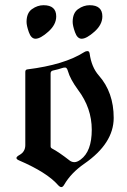

<svg xmlns="http://www.w3.org/2000/svg" viewBox="-20 -723 498 752"><path d="M44.4 0ZM84 -571.3ZM264.6 -637.2Q264.6 -672.4 286.1 -687.5Q307.6 -702.6 331.1 -702.6Q380.9 -702.6 380.9 -658.7Q380.9 -626.5 349.9 -598.9Q318.8 -571.3 299.8 -571.3Q282.7 -571.3 273.7 -596.9Q264.6 -622.6 264.6 -637.2ZM84 -637.2Q84 -672.4 105.5 -687.5Q127 -702.6 150.4 -702.6Q200.2 -702.6 200.2 -658.7Q200.2 -626.5 169.2 -598.9Q138.2 -571.3 119.1 -571.3Q102.1 -571.3 93 -596.9Q84 -622.6 84 -637.2ZM56.6 -116.2Q79.1 -128.9 79.1 -154.8V-441.4Q79.1 -450.2 86.9 -451.2Q232.4 -469.2 310.1 -519Q315.9 -522.9 322.8 -522.9Q329.6 -522.9 331.1 -513.2Q338.4 -460 366.7 -427.7Q425.3 -361.8 425.3 -261.2Q425.3 -161.6 310.5 -82Q258.3 -45.9 231.4 0.5Q226.1 9.8 220.2 9.8Q214.4 9.8 207 1.5Q163.6 -47.9 54.7 -94.7Q44.4 -99.1 44.4 -104.2Q44.4 -109.4 56.6 -116.2ZM178.2 -149.9Q178.2 -144 184.1 -141.1Q210.4 -127.4 252.9 -94.2Q261.2 -87.9 271.7 -87.9Q282.2 -87.9 295.9 -98.1Q339.4 -129.9 339.4 -214.8Q339.4 -299.8 285.6 -371.1Q254.9 -413.1 246.1 -444.3Q242.2 -458.5 235.4 -458.5Q228.5 -458.5 222.2 -456.1Q210 -451.7 187.5 -446.8Q178.2 -444.8 178.2 -435.5Z"/></svg>

Font: UnifrakturMaguntia20
Style: Book
Weight: 400
Designer: j. 'mach' wust, Gerrit Ansmann, Georg Duffner, based on a font by Peter Wiegel, original typeface by Carl Albert Fahrenw
Version: Version 2017-03-19